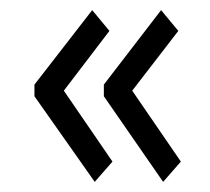

<svg xmlns="http://www.w3.org/2000/svg" viewBox="-20 -420 415 379"><path d="M167 -61 202 -101 106 -241 196 -359 162 -400 48 -253V-230ZM302 -61 337 -101 241 -241 332 -359 298 -400 185 -253V-230Z"/></svg>

Font: Inconsolata Condensed Thin
Style: Regular
Weight: 100
Width: 3
Monospace: yes
Designer: Raph Levien, Cyreal, Brenton Simpson
Foundry: Raph Levien, Cyreal, Google
Version: Version 3.100